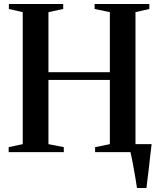

<svg xmlns="http://www.w3.org/2000/svg" viewBox="-20 -763 794 963"><path d="M667 180Q664 159 659.8 133.5Q655.5 108 650.8 82.2Q646 56.5 641.8 34.2Q637.5 12 634 -2L607 -40H740.5Q738 -20.5 735.5 2Q733 24.5 730.2 48.5Q727.5 72.5 724.8 95.8Q722 119 719.2 140.5Q716.5 162 714.5 180ZM94 -40V-702L24.5 -718V-743H297V-718L223 -702V-401H531V-702L454.5 -718V-743H729V-718L659.5 -702V-40L730 -25V0H457V-25L531 -40V-362H223V-40L300 -25V0H23.5V-25Z"/></svg>

Font: Merriweather 120pt SemiBold
Style: Regular
Weight: 600
Version: Version 2.100